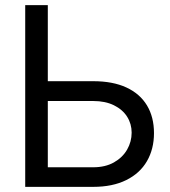

<svg xmlns="http://www.w3.org/2000/svg" viewBox="-20 -727 661 747"><path d="M579.1 -209Q579.1 -147.5 551.8 -100.1Q524.4 -52.7 471.2 -26.4Q418 0 342.8 0H78.1V-707H166V-76.2H342.8Q389.6 -76.2 423.3 -95.2Q457 -114.3 474.6 -145Q492.2 -175.8 492.2 -210.9Q492.2 -245.1 474.6 -272.9Q457 -300.8 423.3 -317.4Q389.6 -334 342.8 -334H142.6V-411.1H342.8Q418.9 -411.1 471.7 -386.7Q524.4 -362.3 551.8 -316.9Q579.1 -271.5 579.1 -209Z"/></svg>

Font: Pretendard JP Variable
Style: Regular
Weight: 400
Designer: Base glyphs from Inter by Rasmus Andersson; Hangul glyphs from Noto Sans CJK(Source Han Sans) by Jang Soo-young and Kang
Foundry: Kil Hyung-jin
Version: Version 1.307;Glyphs 3.2 (3192)